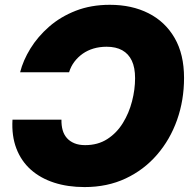

<svg xmlns="http://www.w3.org/2000/svg" viewBox="-20 -757 787 787"><path d="M430.2 -737.3Q520.5 -737.3 588.9 -702.6Q657.2 -668 695.8 -601.3Q734.4 -534.7 734.4 -437.5Q734.4 -346.2 705.8 -265.4Q677.2 -184.6 623.5 -122.6Q569.8 -60.5 494.9 -25.4Q419.9 9.8 326.7 9.8Q257.8 9.8 201.9 -8.3Q146 -26.4 106.4 -61.5Q66.9 -96.7 47.1 -148.4Q27.3 -200.2 31.2 -266.6H231.9Q231.4 -242.7 236.8 -223.6Q242.2 -204.6 254.4 -190.9Q266.6 -177.2 285.2 -169.7Q303.7 -162.1 329.1 -162.1Q381.3 -162.1 419.9 -187Q458.5 -211.9 483.6 -252.7Q508.8 -293.5 521.2 -341.8Q533.7 -390.1 533.7 -436.5Q533.7 -480 520.3 -508.3Q506.8 -536.6 481 -551Q455.1 -565.4 417 -565.4Q388.2 -565.4 363.5 -558.1Q338.9 -550.8 319.1 -536.9Q299.3 -522.9 284.9 -503.9Q270.5 -484.9 263.2 -460.9H62.5Q74.7 -509.3 104.7 -558.1Q134.8 -606.9 181.4 -647.7Q228 -688.5 290.5 -712.9Q353 -737.3 430.2 -737.3Z"/></svg>

Font: Inter 16pt Black
Style: Italic
Weight: 900
Italic angle: -9.3988°
Version: Version 4.001;git-66647c0bb